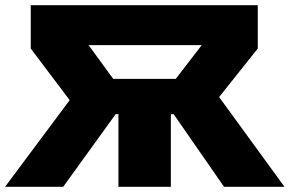

<svg xmlns="http://www.w3.org/2000/svg" viewBox="-26 -720 1117 740"><path d="M-6.5 0 242.5 -334 92.5 -533V-700H967.5V-533L818.5 -346L1070.5 0H837.5L597.5 -346L751.5 -546H315.5L464.5 -342L217.5 0ZM430.5 0V-280H310.5V-416H753.5V-280H632.5V0Z"/></svg>

Font: Geologica Black
Style: Regular
Weight: 900
Designer: Sindre Bremnes, Frode Helland
Foundry: Monokrom Skriftforlag AS
Version: Version 1.010;gftools[0.9.28]